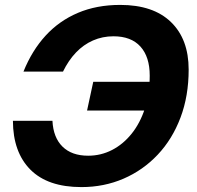

<svg xmlns="http://www.w3.org/2000/svg" viewBox="-20 -746 803 782"><path d="M311.6 16Q174.4 16 103.7 -55.2Q33 -126.4 32.6 -254H193.6Q197 -185.8 234.6 -148.8Q272.2 -111.8 339.2 -111.8Q390.8 -111.8 436.1 -135Q481.4 -158.2 516.1 -201.4Q550.8 -244.6 570.3 -304.7Q589.8 -364.8 589.8 -438Q589.8 -514.4 552 -556.3Q514.2 -598.2 442 -598.2Q397.6 -598.2 358.8 -581.2Q320 -564.2 289.4 -532.1Q258.8 -500 236.6 -454.4H75.6Q110.2 -540.2 165.6 -600.7Q221 -661.2 297.3 -693.6Q373.6 -726 469.6 -726Q604.2 -726 676.3 -656.2Q748.4 -586.4 748.4 -462.6Q748.4 -355.2 715.2 -267.2Q682 -179.2 622.3 -115.9Q562.6 -52.6 483.2 -18.3Q403.8 16 311.6 16ZM334.6 -295.8 359.8 -412.8H663.4L638.2 -295.8Z"/></svg>

Font: Geist
Style: Italic
Weight: 400
Italic angle: -12°
Designer: Basement.studio, Andrés Briganti, Mateo Zaragoza
Foundry: Basement.studio, Vercel, Andrés Briganti, Guido Ferreyra, Mateo Zaragoza
Version: Version 1.500